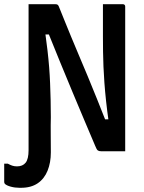

<svg xmlns="http://www.w3.org/2000/svg" viewBox="-66 -720 686 914"><path d="M15 72Q42 72 56 54.5Q70 37 70 -5V-17Q107 -17 128.5 -16Q150 -15 160 -13Q170 -11 173 -8.5Q176 -6 176 -2V6Q176 54 160.5 92.5Q145 131 113.5 152.5Q82 174 34 174H27Q5 174 -15 168.5Q-35 163 -43 155Q-44 153 -45 151Q-46 149 -46 147Q-46 125 -46 103Q-46 81 -46 59H-29Q-18 65 -8 68.5Q2 72 15 72ZM176 0Q152 0 128.5 0Q105 0 81 0Q78 0 75.5 -1.5Q73 -3 71.5 -5Q70 -7 70 -11Q70 -83 70 -154Q70 -225 70 -296.5Q70 -368 70 -439.5Q70 -511 70 -582Q70 -612 70 -641.5Q70 -671 70 -700Q87 -700 110.5 -700Q134 -700 157 -700Q180 -700 197 -700Q203 -700 206.5 -698.5Q210 -697 213 -691.5Q216 -686 221 -672Q229 -652 242 -620Q255 -588 272 -546.5Q289 -505 309.5 -457Q330 -409 352 -356Q374 -303 396.5 -247Q419 -191 441 -135L410 -152H469L452 -136Q444 -192 439 -238.5Q434 -285 431 -326Q428 -367 426.5 -403.5Q425 -440 424.5 -475Q424 -510 424 -547Q424 -586 424 -624Q424 -662 424 -700Q448 -700 472 -700Q496 -700 519 -700Q524 -700 527 -697Q530 -694 530 -689Q530 -620 530 -549.5Q530 -479 530 -409Q530 -339 530 -269.5Q530 -200 530 -130Q530 -97 530 -64.5Q530 -32 530 0Q514 0 491.5 0Q469 0 448.5 0Q428 0 415 0Q405 0 399.5 -4Q394 -8 387 -26Q364 -80 337 -144Q310 -208 280.5 -278.5Q251 -349 220.5 -423.5Q190 -498 159 -575L191 -556H134L148 -574Q155 -524 160 -481Q165 -438 168 -399.5Q171 -361 172.5 -323Q174 -285 175 -245.5Q176 -206 176 -162Q175 -125 175.5 -83Q176 -41 176 0Z"/></svg>

Font: Recursive Monospace Medium
Style: Regular
Weight: 500
Version: Version 1.047